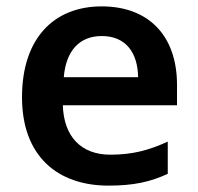

<svg xmlns="http://www.w3.org/2000/svg" viewBox="-20 -572 621 602"><path d="M299 -552C149 -552 49 -452 49 -267C49 -82 161 10 320 10C400 10 452 -2 506 -27V-128C447 -101 396 -87 326 -87C234 -87 180 -144 177 -242H535V-306C535 -461 445 -552 299 -552ZM299 -459C376 -459 412 -405 413 -330H180C187 -415 231 -459 299 -459Z"/></svg>

Font: Noto Sans Bengali UI SemiBold
Style: Regular
Weight: 600
Designer: Jelle Bosma - Monotype Design Team
Foundry: Monotype Imaging Inc.
Version: Version 2.003